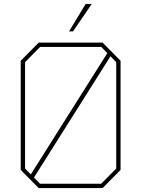

<svg xmlns="http://www.w3.org/2000/svg" viewBox="-20 -953 716 973"><path d="M330 -794 414 -933H445L350 -794ZM176 0 85 -92V-645L176 -737H500L591 -645V-92L500 0ZM136 -69 524 -684 493 -715H183L107 -638V-99ZM183 -22H493L569 -99V-638L540 -668L152 -53Z"/></svg>

Font: Tomorrow Thin
Style: Regular
Weight: 250
Designer: Tony de Marco, Monica Rizzolli
Foundry: Just in Type
Version: Version 2.002